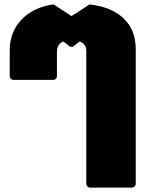

<svg xmlns="http://www.w3.org/2000/svg" viewBox="-20 -622 691 870"><path d="M389 228Q381 228 376 223Q371 218 371 210V-391Q371 -423 341 -434L310 -410H298L267 -434Q253 -429 245.5 -416.5Q238 -404 238 -386V-278Q238 -270 233 -265Q228 -260 220 -260H42Q34 -260 29 -265Q24 -270 24 -278V-393Q24 -477 78 -533.5Q132 -590 223 -602L304 -549L386 -602Q485 -591 540 -538.5Q595 -486 595 -401V210Q595 218 590 223Q585 228 577 228Z"/></svg>

Font: LINE Seed Sans TH App Heavy
Style: Regular
Weight: 900
Designer: Dalton Maag Ltd | Thai characters by Cadson Demak Co.,Ltd.
Foundry: Dalton Maag Ltd
Version: Version 1.003